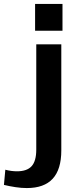

<svg xmlns="http://www.w3.org/2000/svg" viewBox="-107 -765 408 974"><path d="M29 189Q2 189 -28 184.5Q-58 180 -87 173L-80 96Q-65 100 -50 102Q-35 104 -21 104Q30 104 53.5 78Q77 52 77 -6V-540H204V-2Q204 94 160.5 141.5Q117 189 29 189ZM210 -745V-609H71V-745Z"/></svg>

Font: Pathway Extreme 12pt SemiBold
Style: Regular
Weight: 600
Version: Version 1.001;gftools[0.9.26]